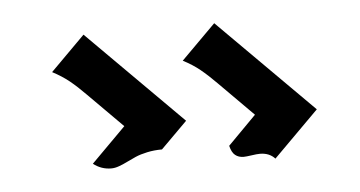

<svg xmlns="http://www.w3.org/2000/svg" viewBox="-31 -445 644 343"><g transform="rotate(-5 290.5 -273.0)"><path d="M66.7 -335.9 128.4 -397.7 297.6 -228.5 250.2 -181.2Q236.1 -181.2 223.5 -178.5Q210.9 -175.8 202.3 -172Q193.6 -168.2 186 -164.4Q178.5 -160.6 171.1 -158Q163.8 -155.3 157.2 -155.3Q139.2 -155.3 125 -166.5L186.8 -228.5L125 -290.5Q110.4 -305.4 97.2 -316.2Q84 -326.9 66.7 -335.9ZM301 -335.9 362.8 -397.7 532 -228.5 450.7 -147.2Q440.7 -158.2 423.8 -158.2Q418.2 -158.2 408.4 -156.7Q398.7 -155.3 394.5 -155.3Q385.5 -155.3 379.4 -160.2Q373.3 -165 370.4 -177.2L421.1 -228.5L359.4 -290.5Q344.7 -305.4 331.5 -316.2Q318.4 -326.9 301 -335.9Z"/></g></svg>

Font: AgreloyInT3
Style: Medium
Weight: 400
Designer: gluk
Foundry: gluk
Version: Version 0.27